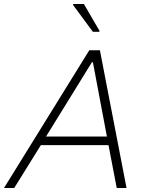

<svg xmlns="http://www.w3.org/2000/svg" viewBox="-39 -939 746 959"><path d="M-19 0 407 -688H460L593 0H544L503 -214H165L32 0ZM191 -257H495L425 -628H420ZM425 -780 326 -914 327 -919H380L458 -785L457 -780Z"/></svg>

Font: Saira Thin ExtraLight
Style: Italic
Weight: 250
Italic angle: -12°
Version: Version 1.101